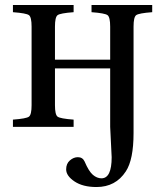

<svg xmlns="http://www.w3.org/2000/svg" viewBox="-20 -510 654 772"><path d="M32 0V-29Q86 -33 96.5 -41Q107 -49 107 -87V-403Q107 -441 96.5 -449Q86 -457 32 -461V-490H276V-461Q222 -457 211.5 -449Q201 -441 201 -403V-270H423V-403Q423 -441 412.5 -449Q402 -457 348 -461V-490H592V-461Q538 -457 527.5 -449Q517 -441 517 -403V25Q517 132 486 179Q445 242 368 242Q313 242 279.5 219.5Q246 197 246 171Q246 148 261 135Q276 122 293 122Q312 122 320 139Q337 179 353.5 193Q370 207 388 207Q429 207 429 122Q429 119 428.5 112.5Q428 106 428 102L423 0V-235H201V-87Q201 -49 211.5 -41Q222 -33 276 -29V0Z"/></svg>

Font: Heuristica
Style: Regular
Weight: 400
Version: Version 1.0.1 ; ttfautohint (v1.4.1)